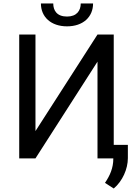

<svg xmlns="http://www.w3.org/2000/svg" viewBox="-20 -909 800 1102"><path d="M183.6 -156.7V-710.9H90.3V0H183.6L539.6 -555.2V0H630.4V1C630.4 55.7 610.8 99.1 582.5 140.6L632.8 172.9C683.1 130.9 713.9 60.5 713.9 -1.5V-77.6H632.8V-710.9H539.6ZM443.4 -889.2C443.4 -848.6 420.9 -814 364.7 -814C306.6 -814 285.6 -848.6 285.6 -889.2H214.8C214.8 -811.5 272.9 -757.8 364.7 -757.8C456.1 -757.8 514.2 -811 514.2 -889.2Z"/></svg>

Font: Bert Sans
Style: Regular
Weight: 400
Designer: Christian Robertson (Google), Cristiano Sobral
Foundry: Google, Cristiano Sobral
Version: Version 3.101